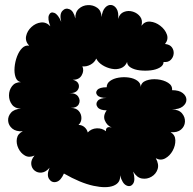

<svg xmlns="http://www.w3.org/2000/svg" viewBox="-20 -750 793 790"><path d="M243 -36Q230 -6 211.5 -1.5Q193 3 182 -13.5Q171 -30 184 -60Q169 -42 152 -40Q135 -38 122.5 -48Q110 -58 108.5 -75Q107 -92 122 -110Q100 -100 82.5 -110Q65 -120 55.5 -140Q46 -160 49.5 -180Q53 -200 74 -210Q46 -208 30.5 -221Q15 -234 13.5 -252.5Q12 -271 25 -286Q38 -301 66 -303Q42 -303 29.5 -319.5Q17 -336 17 -357.5Q17 -379 29.5 -395.5Q42 -412 66 -412Q50 -415 44 -432.5Q38 -450 40 -473Q42 -496 50 -517.5Q58 -539 71 -552Q84 -565 100 -562Q83 -580 87.5 -601.5Q92 -623 109.5 -639Q127 -655 148.5 -657.5Q170 -660 187 -642Q175 -673 181.5 -688Q188 -703 203.5 -697Q219 -691 232 -660Q224 -691 236.5 -705Q249 -719 266 -712Q283 -705 290 -674Q289 -700 304.5 -714Q320 -728 341.5 -729Q363 -730 380 -718Q397 -706 398 -680Q401 -706 412.5 -718.5Q424 -731 437.5 -729.5Q451 -728 460 -713.5Q469 -699 466 -672Q472 -694 490 -701Q508 -708 527 -702Q546 -696 557 -681Q568 -666 562 -644Q576 -663 598 -661Q620 -659 639.5 -644Q659 -629 666.5 -608.5Q674 -588 659 -569Q679 -567 687.5 -555Q696 -543 694.5 -528.5Q693 -514 682.5 -503.5Q672 -493 653 -495Q653 -481 637.5 -472Q622 -463 600 -460.5Q578 -458 555.5 -460.5Q533 -463 518 -472Q503 -481 503 -495Q495 -476 477.5 -469.5Q460 -463 439.5 -467Q419 -471 401.5 -482Q384 -493 376 -509Q369 -493 352.5 -484Q336 -475 319 -477Q327 -459 316 -440Q305 -421 279 -422Q299 -417 303.5 -403.5Q308 -390 298.5 -378Q289 -366 266 -367Q293 -367 302.5 -351.5Q312 -336 304 -321Q296 -306 271 -306Q293 -306 304 -293.5Q315 -281 315 -264Q315 -247 303 -236Q317 -236 327.5 -227Q338 -218 341 -205Q356 -221 378 -222Q400 -223 416 -210Q415 -221 421.5 -225Q428 -229 439 -225L438 -226Q420 -234 411.5 -254Q403 -274 419 -296Q391 -296 381.5 -309Q372 -322 381.5 -334.5Q391 -347 419 -347Q390 -347 380.5 -358Q371 -369 380.5 -380Q390 -391 419 -391Q419 -407 433 -417Q447 -427 468 -430.5Q489 -434 510 -431Q531 -428 545 -418Q559 -408 559 -392Q561 -411 581.5 -418.5Q602 -426 627.5 -423.5Q653 -421 671.5 -409.5Q690 -398 688 -379Q717 -379 732 -367Q747 -355 747 -339.5Q747 -324 732 -312Q717 -300 688 -300Q716 -299 729 -283.5Q742 -268 741 -249Q740 -230 725 -217Q710 -204 682 -206Q701 -195 701.5 -173Q702 -151 690.5 -130Q679 -109 660 -98.5Q641 -88 621 -99Q635 -74 628.5 -54Q622 -34 603.5 -23Q585 -12 564 -15.5Q543 -19 528 -44Q538 -9 527.5 6Q517 21 500 13Q483 5 474 -29Q477 2 447.5 14Q418 26 364.5 14.5Q311 3 243 -36Z"/></svg>

Font: Rubik Bubbles
Style: Regular
Weight: 400
Designer: Hubert and Fischer, NaN
Foundry: Hubert and Fischer, NaN
Version: Version 2.200